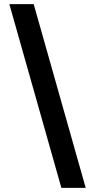

<svg xmlns="http://www.w3.org/2000/svg" viewBox="-20 -795 457 923"><path d="M392 108H275L25 -775H142Z"/></svg>

Font: DM Sans 28pt SemiBold
Style: Regular
Weight: 600
Version: Version 4.004;gftools[0.9.30]